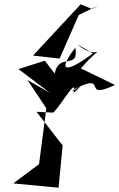

<svg xmlns="http://www.w3.org/2000/svg" viewBox="-20 -778 556 895"><path d="M413 -529C290 -437 241 -438 331 -556C350 -449 254 -536 235 -435L189 -495L66 -456L213 -345L108 -405L196 -273L162 -13L42 77L253 97L272 -100L150 -257L228 -253C268 -291 341 -426 323 -345C411 -424 283 -322 325 -362C493 -447 353 -305 516 -382L357 -459C479 -601 440 -483 341 -571ZM356 -758 134 -519 258 -505 347 -708 439 -753 409 -736Z"/></svg>

Font: Asimov Silicon
Style: Regular
Weight: 400
Designer: Google
Version: Version 2.000980; 2014